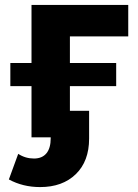

<svg xmlns="http://www.w3.org/2000/svg" viewBox="-20 -558 562 780"><path d="M264 -410V-302H452V-208H264V-108H342V5Q342 97 288 149.5Q234 202 143 202Q73 202 16 171L54 67Q83 86 118 86Q151 86 168.5 65Q186 44 186 3V0H108V-208H22V-302H108V-538H501V-410Z"/></svg>

Font: CMG Sans
Style: Bold
Weight: 700
Designer: Julieta Ulanovsky
Foundry: Julieta Ulanovsky
Version: Version 7.200